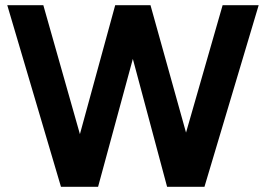

<svg xmlns="http://www.w3.org/2000/svg" viewBox="-20 -720 1025 740"><path d="M624 0H768L977 -700H838L697 -209L560 -700H424L288 -203L147 -700H8L215 0H358L492 -493Z"/></svg>

Font: HB Figtree Prototype
Style: Bold
Weight: 700
Designer: Alfredo Marco Pradil
Foundry: Hanken Design Co.®
Version: Version 1.002;Glyphs 3.2 (3228)